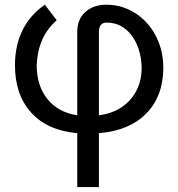

<svg xmlns="http://www.w3.org/2000/svg" viewBox="-20 -548 745 802"><path d="M302.7 8.3V233.4H393.1V8.3C478 1.5 544.1 -26.1 591.3 -74.5C638.5 -122.8 662.1 -186.5 662.1 -265.6C662.1 -314.1 651.5 -358.6 630.4 -398.9C609.2 -439.3 580.3 -470.9 543.7 -493.9C507.1 -516.8 467.6 -528.3 425.3 -528.3C388.5 -528.3 358.9 -518.1 336.4 -497.8C314 -477.5 302.7 -450.2 302.7 -416V-66.4C248.7 -74.9 206.9 -97.7 177.5 -135C148 -172.3 133.3 -219.1 133.3 -275.4C136.6 -355.1 164.4 -417.8 216.8 -463.4L167.5 -528.3C126.1 -500 95 -464.4 74 -421.6C53 -378.8 42.5 -330.1 42.5 -275.4C42.5 -193.7 65 -127.8 110.1 -77.9C155.2 -27.9 219.4 0.8 302.7 8.3ZM393.1 -66.4V-413.6C393.1 -440.3 403.8 -453.6 425.3 -453.6C467.6 -453.6 502.2 -436 529.1 -400.9C555.9 -365.7 570.1 -320.6 571.8 -265.6C571.8 -212.2 555.8 -167.5 523.9 -131.3C492 -95.2 448.4 -73.6 393.1 -66.4Z"/></svg>

Font: Roboto1
Style: rg
Weight: 400
Designer: Google
Version: Version 2.137; 2017